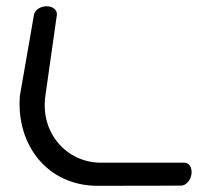

<svg xmlns="http://www.w3.org/2000/svg" viewBox="-20 -601 683 621"><path d="M163.9 -552.8C166 -567.8 151.7 -580.8 130.8 -580.8C109.9 -580.8 92 -567.8 89.8 -552.8L44.2 -290.5C32.2 -130.7 134.5 0 296 0C457.5 0 566.1 -0.7 566.1 -0.7C581.1 -0.7 596.3 -16.9 599.3 -37.8C602.2 -58.7 591.5 -74.8 576.5 -74.8C576.5 -74.8 418 -74.8 306.5 -74.8C195 -74.8 110 -171.6 126.7 -290.5C143.4 -409.4 163.9 -552.8 163.9 -552.8Z"/></svg>

Font: Hi.
Style: Regular
Weight: 400
Designer: Mew Too, Robert Jablonski
Foundry: Cannot Into Space Fonts
Version: Version 1.996